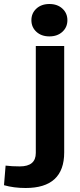

<svg xmlns="http://www.w3.org/2000/svg" viewBox="-90 -730 399 960"><path d="M67 -629Q67 -664 92 -687Q117 -710 157 -710Q197 -710 222 -687Q247 -664 247 -629Q247 -594 222 -571Q197 -548 157 -548Q117 -548 92 -571Q67 -594 67 -629ZM-70 196 -62 98Q-31 102 9 102Q89 102 89 35V-500H231V32Q231 210 38 210Q-21 210 -70 196Z"/></svg>

Font: Sarabun ExtraBold
Style: Regular
Weight: 800
Version: Version 1.000; ttfautohint (v1.6)